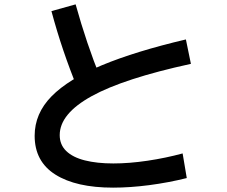

<svg xmlns="http://www.w3.org/2000/svg" viewBox="-20 -808 1040 881"><path d="M818 -104 837 9Q753 30 665 41.5Q577 53 499 53Q329 53 234 -7Q139 -67 139 -185Q139 -287 216.5 -366Q294 -445 448.5 -509Q603 -573 833 -627L856 -515Q548 -448 401 -367Q254 -286 254 -188Q254 -144 284 -115Q314 -86 369.5 -72Q425 -58 500 -58Q573 -58 657 -70.5Q741 -83 818 -104ZM441 -450 334 -407Q300 -490 270.5 -577Q241 -664 216 -757L327 -788Q352 -698 380.5 -613.5Q409 -529 441 -450Z"/></svg>

Font: Murecho Thin Medium
Style: Regular
Weight: 500
Version: Version 1.010